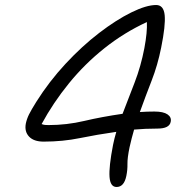

<svg xmlns="http://www.w3.org/2000/svg" viewBox="-20 -735 740 766"><path d="M445 11Q420 11 417 -29Q414 -69 431 -157Q436 -182 444 -209Q367 -198 298.5 -184Q230 -170 154 -170Q115 -170 96 -190Q77 -210 83 -242Q87 -261 96 -279Q105 -297 125 -329Q176 -410 241.5 -480.5Q307 -551 375.5 -603.5Q444 -656 504 -685.5Q564 -715 603 -715Q633 -715 637 -674.5Q641 -634 623 -545Q609 -475 585 -413.5Q561 -352 538 -288Q567 -290 596 -290Q632 -290 648.5 -278.5Q665 -267 661 -249Q656 -222 608 -222Q583 -222 560 -221Q537 -220 515 -218Q510 -201 505.5 -183.5Q501 -166 497 -148Q488 -105 488.5 -81Q489 -57 484 -33Q475 11 445 11ZM556 -543Q568 -607 566 -647Q475 -605 396.5 -542.5Q318 -480 255 -402.5Q192 -325 146 -240Q154 -237 160 -236.5Q166 -236 174 -236Q246 -236 316 -252.5Q386 -269 469 -281Q492 -341 517 -405.5Q542 -470 556 -543Z"/></svg>

Font: Shantell Sans Normal
Style: Italic
Weight: 300
Italic angle: -11.31°
Designer: Stephen Nixon, Anya Danilova, Shantell Martin
Foundry: Arrow Type
Version: Version 1.008;[a672d596b]